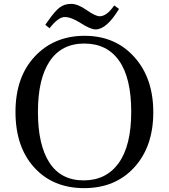

<svg xmlns="http://www.w3.org/2000/svg" viewBox="-20 -953 872 992"><path d="M658 -375.5Q658 -550 595.5 -639Q533 -728 415.5 -728Q298 -728 237 -637Q176 -546 176 -375Q176 -204 235.5 -112.5Q295 -21 412 -21Q529 -21 593.5 -111Q658 -201 658 -375.5ZM60 -374.5Q60 -555 160 -661.5Q260 -768 417.5 -768Q575 -768 673.5 -659Q772 -550 772 -373Q772 -196 674 -88.5Q576 19 415 19Q254 19 157 -87.5Q60 -194 60 -374.5ZM495 -869Q532 -869 570 -925L595 -907Q531 -801 474 -801Q448 -801 398 -833Q348 -865 314.5 -865Q281 -865 236 -807L214 -825L229 -846Q264 -896 288.5 -914.5Q313 -933 347.5 -933Q382 -933 427.5 -901Q473 -869 495 -869Z"/></svg>

Font: Ledger
Style: Regular
Weight: 400
Designer: Denis Masharov
Foundry: Denis Masharov
Version: 1.001